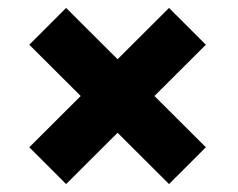

<svg xmlns="http://www.w3.org/2000/svg" viewBox="-20 -583 600 485"><path d="M54 -211 407 -563 500 -470 147 -118ZM54 -470 147 -563 500 -211 407 -118Z"/></svg>

Font: Roboto Serif Black
Style: Regular
Weight: 900
Designer: Greg Gazdowicz
Foundry: Commercial Type
Version: Version 1.008